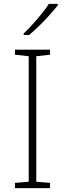

<svg xmlns="http://www.w3.org/2000/svg" viewBox="-20 -970 334 990"><path d="M238 0H57V-27L128 -33V-680L57 -688V-714H238V-688L167 -680V-33L238 -27ZM278 -942Q261 -921 236.5 -893.5Q212 -866 184 -838.5Q156 -811 131 -790H102V-797Q123 -817 148 -844.5Q173 -872 195.5 -900Q218 -928 232 -950H278Z"/></svg>

Font: Noto Sans ExtraLight
Style: Regular
Weight: 200
Designer: Monotype Design Team
Foundry: Monotype Imaging Inc.
Version: Version 2.007